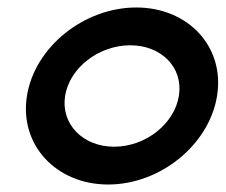

<svg xmlns="http://www.w3.org/2000/svg" viewBox="-20 -482 603 513"><path d="M52 -226C31 -95 130 11 269 11C408 11 539 -95 560 -226C581 -357 483 -462 344 -462C205 -462 73 -357 52 -226ZM154 -226C166 -301 244 -361 328 -361C412 -361 470 -301 458 -226C446 -151 369 -90 285 -90C201 -90 142 -151 154 -226Z"/></svg>

Font: Charger Sport
Style: BlkObl
Weight: 900
Designer: Jasper
Foundry: Cannot Into Space Fonts
Version: Version 1.1